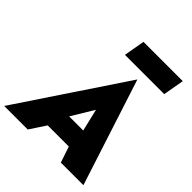

<svg xmlns="http://www.w3.org/2000/svg" viewBox="-287 -1115 1275 1275"><g transform="rotate(45 350.0 -477.5)"><path d="M180 -113H543L562 -256H211ZM415 -413 465 -203 446 -154 498 0H710L467 -750L-34 0H187L292 -159L288 -203ZM293 -807H662L688 -955H319Z"/></g></svg>

Font: Jost ExtraBold
Style: Italic
Weight: 800
Italic angle: -5°
Version: Version 3.710